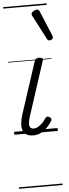

<svg xmlns="http://www.w3.org/2000/svg" viewBox="-76 -918 476 1327"><g transform="rotate(-5 162.0 -255.0)"><path d="M131 16Q103 16 85.5 6Q68 -4 60 -23.5Q52 -43 54 -70.5Q56 -98 67 -133L185 -494Q190 -506 196.5 -510.5Q203 -515 218 -515Q232 -515 238.5 -509.5Q245 -504 241 -494L117 -113Q109 -87 108 -68.5Q107 -50 114.5 -40.5Q122 -31 138 -31Q154 -31 170 -40.5Q186 -50 200 -64.5Q214 -79 223 -94Q228 -101 235 -104Q242 -107 253 -100Q264 -94 265 -86.5Q266 -79 261 -71Q249 -52 230 -31.5Q211 -11 186.5 2.5Q162 16 131 16ZM299 -628Q295 -628 291 -630Q287 -632 283 -639L195 -808Q193 -812 192 -815Q191 -818 192 -822Q193 -829 200 -834.5Q207 -840 215.5 -844Q224 -848 232 -848Q243 -848 250 -832L322 -659Q323 -655 323.5 -652Q324 -649 324 -646Q323 -637 314.5 -632.5Q306 -628 299 -628ZM0 365H302V375H0ZM0 -20H302V0H0ZM0 -505H302V-500H0ZM0 -885H302V-875H0Z"/></g></svg>

Font: Playwrite DK Loopet Guides
Style: Regular
Weight: 400
Designer: Veronika Burian, José Scaglione
Foundry: TypeTogether
Version: Version 1.003